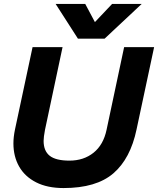

<svg xmlns="http://www.w3.org/2000/svg" viewBox="-20 -938 801 973"><path d="M262 -918H412L461 -826L548 -918H698L510 -742H375ZM48 -211Q48 -244 56 -282L145 -699H297L208 -280Q201 -243 201 -224Q201 -173 232 -148.5Q263 -124 332 -124Q404 -124 454 -164Q504 -204 520 -280L609 -699H761L672 -282Q641 -134 554.5 -59.5Q468 15 302 15Q220 15 163 -14Q106 -43 77 -94Q48 -145 48 -211Z"/></svg>

Font: Prompt Semibold
Style: Italic
Weight: 600
Italic angle: -12°
Designer: Katatrad Team
Foundry: CadsonDemak
Version: Version 1.000